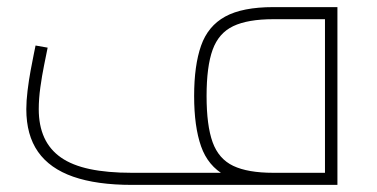

<svg xmlns="http://www.w3.org/2000/svg" viewBox="-20 -520 1059 540"><path d="M351 0Q252 0 186 -23Q120 -46 87 -93Q54 -140 54 -213Q54 -236 57.5 -265Q61 -294 66 -321Q71 -348 75 -367.5Q79 -387 80 -392L114 -386Q110 -366 104 -336.5Q98 -307 93.5 -274.5Q89 -242 89 -213Q89 -167 104.5 -133Q120 -99 151.5 -77Q183 -55 232.5 -44.5Q282 -34 351 -34H919L894 -10V-480L909 -466H749Q677 -466 636 -446.5Q595 -427 578 -380Q561 -333 561 -250Q561 -167 578 -120Q595 -73 636 -53.5Q677 -34 749 -34V0Q662 0 613.5 -26.5Q565 -53 545.5 -108.5Q526 -164 526 -250Q526 -336 545.5 -391.5Q565 -447 613.5 -473.5Q662 -500 749 -500H929V0Z"/></svg>

Font: Cairo Play ExtraLight
Style: Regular
Weight: 250
Version: Version 3.119